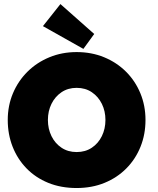

<svg xmlns="http://www.w3.org/2000/svg" viewBox="-20 -934 796 966"><path d="M221 -330.5Q221 -286 239 -249.2Q257 -212.5 289.5 -190.8Q322 -169 365.5 -169Q409.5 -169 442 -190.8Q474.5 -212.5 492.5 -249.2Q510.5 -286 510.5 -330.5Q510.5 -375 492.5 -411.5Q474.5 -448 442 -470Q409.5 -492 365.5 -492Q322 -492 289.5 -470Q257 -448 239 -411.5Q221 -375 221 -330.5ZM19 -330.5Q19 -402.5 45.2 -464.8Q71.5 -527 118.5 -573.5Q165.5 -620 228.8 -646Q292 -672 365.5 -672Q440.5 -672 503.8 -646Q567 -620 613.8 -573.5Q660.5 -527 686.2 -464.8Q712 -402.5 712 -330.5Q712 -258 687 -195.8Q662 -133.5 615.8 -86.8Q569.5 -40 506 -14Q442.5 12 365.5 12Q286.5 12 222.8 -14Q159 -40 113.5 -86.8Q68 -133.5 43.5 -195.8Q19 -258 19 -330.5ZM399.5 -688 196 -802.5 284 -913.5 454 -763Z"/></svg>

Font: League Spartan Thin Black
Style: Regular
Weight: 900
Version: Version 2.002